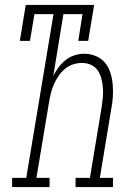

<svg xmlns="http://www.w3.org/2000/svg" viewBox="-20 -755 540 775"><path d="M29 0V-37H86L196 -698H119L101 -590H60L84 -735H360L336 -590H296L313 -698H236L195 -448Q204 -467 216.5 -483.5Q229 -500 245.5 -513Q262 -526 281.5 -532Q301 -538 321 -538Q345 -538 367.5 -528.5Q390 -519 404.5 -501Q419 -483 426 -460Q433 -437 435 -413Q437 -389 435.5 -364Q434 -339 429 -315L383 -37H436V0H285V-37H343L390 -321Q393 -340 395 -360Q397 -380 395.5 -399Q394 -418 389.5 -436.5Q385 -455 375 -470Q365 -485 348 -493Q331 -501 311 -501Q293 -501 274.5 -495Q256 -489 241.5 -476.5Q227 -464 216 -448Q205 -432 197.5 -414.5Q190 -397 185.5 -379Q181 -361 178 -343L127 -37H180V0Z"/></svg>

Font: Iosevka Slab XLtObl
Style: Regular
Weight: 200
Italic angle: -9°
Monospace: yes
Designer: Belleve Invis
Foundry: Belleve Invis
Version: Version 11.1.1; ttfautohint (v1.8.3)